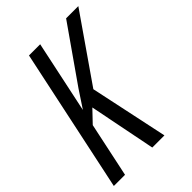

<svg xmlns="http://www.w3.org/2000/svg" viewBox="-211 -807 900 900"><g transform="rotate(-45 239.5 -357.0)"><path d="M0 0 151.4 -713.9H225.6L149.4 -354.5L206.1 -440.4L397.5 -713.9H478.5L252.9 -388.7L335.4 0H254.9L189 -331.5L131.8 -271.5L74.2 0Z"/></g></svg>

Font: Open Sans Condensed
Style: Italic
Weight: 400
Width: 3
Italic angle: -12°
Designer: Monotype Design Team
Foundry: Monotype Imaging Inc.
Version: Version 3.000